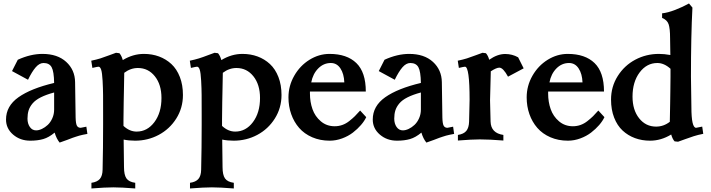

<svg xmlns="http://www.w3.org/2000/svg" viewBox="-20 -797 4041 1091"><path d="M287.6 -174.3V-271.5Q242.2 -259.3 211.7 -243.9Q181.2 -228.5 165 -209.2Q148.9 -189.9 142.6 -169.7Q136.2 -149.4 136.2 -123Q136.2 -94.7 149.7 -75.4Q163.1 -56.2 185.1 -56.2Q200.7 -56.2 218.3 -64.5Q235.8 -72.8 251.5 -87.4Q267.1 -102.1 277.3 -125Q287.6 -147.9 287.6 -174.3ZM221.2 -490.7Q306.6 -490.7 356.2 -445.3Q405.8 -399.9 406.7 -330.1L409.7 -128.9Q410.6 -93.8 417.2 -82.3Q423.8 -70.8 438.5 -70.8Q441.9 -70.8 470.7 -77.1L476.6 -36.1Q464.8 -34.2 452.4 -31.5Q439.9 -28.8 431.2 -26.4Q422.4 -23.9 410.6 -20Q398.9 -16.1 393.3 -14.2Q387.7 -12.2 376 -7.6Q364.3 -2.9 361.3 -2Q356 0 318.8 13.2Q300.8 -8.8 290.5 -43.5Q257.8 -16.1 225.8 -6.8Q193.8 2.4 151.9 2.4Q94.7 2.4 54.4 -32.2Q14.2 -66.9 14.2 -117.7Q14.2 -194.3 85 -244.4Q155.8 -294.4 287.6 -325.7Q286.6 -391.1 273.4 -415Q260.3 -439 227.5 -439Q204.1 -439 182.9 -414.6Q161.6 -390.1 139.2 -343.8L48.3 -393.1L81.1 -457.5Q153.8 -490.7 221.2 -490.7Z M797.9 -490.7Q843.8 -490.7 883.5 -476.1Q923.3 -461.4 953.9 -433.1Q984.4 -404.8 1002 -359.6Q1019.5 -314.5 1019.5 -257.3Q1019.5 -183.6 981.7 -123.5Q943.8 -63.5 881.8 -30.5Q819.8 2.4 747.6 2.4Q711.9 2.4 682.6 -3.9Q683.6 126 684.6 152.8Q684.6 196.8 698.5 216.8Q712.4 236.8 748.5 241.7V273.9Q668.9 267.6 624 267.6Q579.1 267.6 499.5 273.9V241.7Q532.2 237.3 547.4 219.7Q562.5 202.1 563 166.5Q565.9 44.4 565.9 -89.4Q565.9 -107.9 565.9 -142.6Q565.9 -220.7 565.7 -257.1Q565.4 -293.5 563 -338.4Q560.5 -383.3 554.9 -400.6Q549.3 -418 539.6 -418Q534.2 -418 504.9 -411.1L498.5 -452.1Q527.3 -458 550.8 -465.3Q574.2 -472.7 599.1 -482.4Q624 -492.2 639.2 -497.1L658.7 -494.6Q670.9 -480.5 677.7 -455.6Q735.4 -490.7 797.9 -490.7ZM681.6 -118.2Q681.6 -114.7 681.6 -107.2Q681.6 -99.6 681.6 -93.5Q681.6 -87.4 681.6 -81.5Q716.3 -49.3 756.3 -49.3Q816.9 -49.3 857.2 -103Q897.5 -156.7 897.5 -240.2Q897.5 -316.4 859.9 -363.5Q822.3 -410.6 763.7 -410.6Q722.2 -410.6 686 -383.3V-382.8L684.1 -277.3Q684.1 -270.5 682.9 -217.5Q681.6 -164.6 681.6 -118.2Z M1357.9 -490.7Q1403.8 -490.7 1443.6 -476.1Q1483.4 -461.4 1513.9 -433.1Q1544.4 -404.8 1562 -359.6Q1579.6 -314.5 1579.6 -257.3Q1579.6 -183.6 1541.7 -123.5Q1503.9 -63.5 1441.9 -30.5Q1379.9 2.4 1307.6 2.4Q1272 2.4 1242.7 -3.9Q1243.7 126 1244.6 152.8Q1244.6 196.8 1258.5 216.8Q1272.5 236.8 1308.6 241.7V273.9Q1229 267.6 1184.1 267.6Q1139.2 267.6 1059.6 273.9V241.7Q1092.3 237.3 1107.4 219.7Q1122.6 202.1 1123 166.5Q1126 44.4 1126 -89.4Q1126 -107.9 1126 -142.6Q1126 -220.7 1125.7 -257.1Q1125.5 -293.5 1123 -338.4Q1120.6 -383.3 1115 -400.6Q1109.4 -418 1099.6 -418Q1094.2 -418 1064.9 -411.1L1058.6 -452.1Q1087.4 -458 1110.8 -465.3Q1134.3 -472.7 1159.2 -482.4Q1184.1 -492.2 1199.2 -497.1L1218.8 -494.6Q1231 -480.5 1237.8 -455.6Q1295.4 -490.7 1357.9 -490.7ZM1241.7 -118.2Q1241.7 -114.7 1241.7 -107.2Q1241.7 -99.6 1241.7 -93.5Q1241.7 -87.4 1241.7 -81.5Q1276.4 -49.3 1316.4 -49.3Q1377 -49.3 1417.2 -103Q1457.5 -156.7 1457.5 -240.2Q1457.5 -316.4 1419.9 -363.5Q1382.3 -410.6 1323.7 -410.6Q1282.2 -410.6 1246.1 -383.3V-382.8L1244.1 -277.3Q1244.1 -270.5 1242.9 -217.5Q1241.7 -164.6 1241.7 -118.2Z M2058.6 -276.9H1741.2V-265.1Q1741.2 -217.8 1755.6 -176.8Q1770 -135.7 1803 -107.7Q1835.9 -79.6 1881.8 -79.6Q1904.3 -79.6 1925 -86.9Q1945.8 -94.2 1964.6 -109.1Q1983.4 -124 1996.3 -136.7Q2009.3 -149.4 2026.4 -168.9L2061 -131.3Q2050.8 -109.4 2031.2 -86.7Q2011.7 -64 1985.4 -43.7Q1959 -23.4 1924.1 -10.5Q1889.2 2.4 1853.5 2.4Q1798.8 2.4 1753.9 -17.1Q1709 -36.6 1679.7 -70.3Q1650.4 -104 1634.8 -148.4Q1619.1 -192.9 1619.1 -243.7Q1619.1 -309.1 1651.9 -366.5Q1684.6 -423.8 1738.5 -457.3Q1792.5 -490.7 1852.5 -490.7Q1951.2 -490.7 2004.9 -438.7Q2058.6 -386.7 2058.6 -276.9ZM1748.5 -328.6H1936.5Q1934.6 -377.9 1914.3 -408.4Q1894 -439 1859.9 -439Q1818.8 -439 1788.3 -408.2Q1757.8 -377.4 1748.5 -328.6Z M2371.6 -174.3V-271.5Q2326.2 -259.3 2295.7 -243.9Q2265.1 -228.5 2249 -209.2Q2232.9 -189.9 2226.6 -169.7Q2220.2 -149.4 2220.2 -123Q2220.2 -94.7 2233.6 -75.4Q2247.1 -56.2 2269 -56.2Q2284.7 -56.2 2302.2 -64.5Q2319.8 -72.8 2335.4 -87.4Q2351.1 -102.1 2361.3 -125Q2371.6 -147.9 2371.6 -174.3ZM2305.2 -490.7Q2390.6 -490.7 2440.2 -445.3Q2489.7 -399.9 2490.7 -330.1L2493.7 -128.9Q2494.6 -93.8 2501.2 -82.3Q2507.8 -70.8 2522.5 -70.8Q2525.9 -70.8 2554.7 -77.1L2560.5 -36.1Q2548.8 -34.2 2536.4 -31.5Q2523.9 -28.8 2515.1 -26.4Q2506.3 -23.9 2494.6 -20Q2482.9 -16.1 2477.3 -14.2Q2471.7 -12.2 2460 -7.6Q2448.2 -2.9 2445.3 -2Q2439.9 0 2402.8 13.2Q2384.8 -8.8 2374.5 -43.5Q2341.8 -16.1 2309.8 -6.8Q2277.8 2.4 2235.8 2.4Q2178.7 2.4 2138.4 -32.2Q2098.1 -66.9 2098.1 -117.7Q2098.1 -194.3 2168.9 -244.4Q2239.7 -294.4 2371.6 -325.7Q2370.6 -391.1 2357.4 -415Q2344.2 -439 2311.5 -439Q2288.1 -439 2266.8 -414.6Q2245.6 -390.1 2223.1 -343.8L2132.3 -393.1L2165 -457.5Q2237.8 -490.7 2305.2 -490.7Z M2721.7 -497.1 2741.2 -494.6Q2753.4 -481 2759.8 -457.5Q2806.6 -490.2 2850.6 -490.2Q2890.6 -490.2 2924.3 -471.2L2955.6 -408.7L2866.7 -361.3Q2838.9 -412.6 2817.4 -412.6Q2800.8 -412.6 2768.6 -391.6V-382.8Q2768.6 -357.9 2766.6 -303.5Q2764.6 -249 2764.6 -227.1Q2764.6 -193.8 2767.6 -106Q2769.5 -40.5 2840.3 -30.3V1.5Q2761.2 -4.9 2706.5 -4.9Q2661.6 -4.9 2582 1.5V-30.3Q2614.7 -35.2 2629.6 -53Q2644.5 -70.8 2645.5 -106Q2648.4 -196.8 2648.4 -230Q2648.4 -418 2622.1 -418Q2616.7 -418 2587.4 -411.1L2581.1 -452.1Q2609.9 -458 2633.3 -465.3Q2656.7 -472.7 2681.6 -482.4Q2706.5 -492.2 2721.7 -497.1Z M3412.1 -276.9H3094.7V-265.1Q3094.7 -217.8 3109.1 -176.8Q3123.5 -135.7 3156.5 -107.7Q3189.5 -79.6 3235.4 -79.6Q3257.8 -79.6 3278.6 -86.9Q3299.3 -94.2 3318.1 -109.1Q3336.9 -124 3349.9 -136.7Q3362.8 -149.4 3379.9 -168.9L3414.6 -131.3Q3404.3 -109.4 3384.8 -86.7Q3365.2 -64 3338.9 -43.7Q3312.5 -23.4 3277.6 -10.5Q3242.7 2.4 3207 2.4Q3152.3 2.4 3107.4 -17.1Q3062.5 -36.6 3033.2 -70.3Q3003.9 -104 2988.3 -148.4Q2972.7 -192.9 2972.7 -243.7Q2972.7 -309.1 3005.4 -366.5Q3038.1 -423.8 3092 -457.3Q3146 -490.7 3206.1 -490.7Q3304.7 -490.7 3358.4 -438.7Q3412.1 -386.7 3412.1 -276.9ZM3102.1 -328.6H3290Q3288.1 -377.9 3267.8 -408.4Q3247.6 -439 3213.4 -439Q3172.4 -439 3141.8 -408.2Q3111.3 -377.4 3102.1 -328.6Z M3673.8 2.4Q3627.9 2.4 3588.1 -12.2Q3548.3 -26.9 3517.8 -55.2Q3487.3 -83.5 3469.7 -128.7Q3452.1 -173.8 3452.1 -231Q3452.1 -304.7 3490 -364.7Q3527.8 -424.8 3589.8 -457.8Q3651.9 -490.7 3724.1 -490.7Q3755.4 -490.7 3789.1 -484.4Q3788.1 -541.5 3787.6 -580.6Q3787.6 -634.8 3779.3 -659.2Q3771 -683.6 3742.2 -695.3V-721.2Q3774.9 -724.6 3817.6 -741.2Q3860.4 -757.8 3895 -777.3L3914.6 -753.9Q3906.2 -593.8 3906.2 -361.3Q3906.2 -314.5 3908.7 -188.5Q3908.7 -70.8 3935.5 -70.8Q3939.9 -70.8 3970.2 -77.6L3976.1 -36.6Q3946.3 -30.8 3922.4 -23.2Q3898.4 -15.6 3873 -6.1Q3847.7 3.4 3833 8.3L3813.5 6.3Q3801.8 -5.4 3793.9 -32.7Q3736.3 2.4 3673.8 2.4ZM3790 -361.3V-406.2Q3753.9 -439 3715.3 -439Q3654.8 -439 3614.5 -385.3Q3574.2 -331.5 3574.2 -248Q3574.2 -171.9 3611.8 -124.8Q3649.4 -77.6 3708 -77.6Q3751 -77.6 3786.1 -105V-106L3788.1 -211.4Q3788.1 -226.6 3789.1 -282Q3790 -337.4 3790 -361.3Z"/></svg>

Font: Flanker
Style: Bold
Weight: 700
Designer: Flanker
Foundry: Flanker
Version: Version 2.021